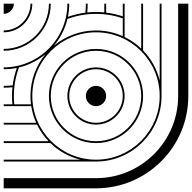

<svg xmlns="http://www.w3.org/2000/svg" viewBox="-20 -1020 1040 1040"><path d="M55 -1000H0V-945C30 -945 55 -970 55 -1000ZM855 -1000H845V-584C829.9 -646.3 798.2 -702.3 755 -746.9V-1000H745V-756.8C718.6 -782.1 688.2 -803.3 655 -819.4V-1000H645V-931.4C616.2 -941.1 586.1 -948 555 -951.7V-1000H545V-952.8C530.2 -954.3 515.2 -955 500 -955C483.1 -955 468 -954.2 452.6 -952.6C454.2 -968.2 455 -984 455 -1000H445C445 -983.6 444.1 -967.3 442.4 -951.4C409.7 -947.2 378 -939.6 347.9 -928.9C353.4 -956 355 -978.3 355 -1000H345C345 -976.7 343.1 -952.6 336.2 -922.2C306.3 -794.3 205.8 -693.3 77.8 -663.8C52.8 -658 26.8 -655 0 -655V-645C24.3 -645 48.1 -647.5 71.1 -652.1C60.4 -622 52.8 -590.3 48.6 -557.6C32.7 -555.9 16.4 -555 0 -555V-545C16 -545 31.9 -545.8 47.4 -547.4C45.8 -531.9 45 -516 45 -500C45 -484.8 45.7 -469.8 47.2 -455H0V-445H149.2C154.2 -413.4 163.2 -383.2 175.9 -355H0V-345H180.6C196.7 -311.8 217.9 -281.4 243.2 -255H0V-245H253.1C297.7 -201.8 353.7 -170.1 416 -155H0V-145H500C696 -145 855 -304 855 -500ZM155 -1000H145C145 -920 80 -855 0 -855V-845C85.6 -845 155 -914.4 155 -1000ZM255 -1000H245C245 -864.8 135.2 -755 0 -755V-745C140.8 -745 255 -859.2 255 -1000ZM555 -500C555 -530.4 530.4 -555 500 -555C469.6 -555 445 -530.4 445 -500C445 -469.6 469.6 -445 500 -445C530.4 -445 555 -469.6 555 -500ZM655 -500C655 -585.6 585.6 -655 500 -655C414.4 -655 345 -585.6 345 -500C345 -414.4 414.4 -345 500 -345C585.6 -345 655 -414.4 655 -500ZM645 -500C645 -420 580 -355 500 -355C420 -355 355 -420 355 -500C355 -580 420 -645 500 -645C580 -645 645 -580 645 -500ZM755 -500C755 -640.8 640.8 -755 500 -755C359.2 -755 245 -640.8 245 -500C245 -359.2 359.2 -245 500 -245C640.8 -245 755 -359.2 755 -500ZM745 -500C745 -364.8 635.2 -255 500 -255C364.8 -255 255 -364.8 255 -500C255 -635.2 364.8 -745 500 -745C635.2 -745 745 -635.2 745 -500ZM1000 -1000H945V-500C945 -254.4 745.6 -55 500 -55H0V0H500C776 0 1000 -224 1000 -500ZM226.6 -726.9C175.9 -666 145 -587.5 145 -500C145 -484.8 146 -469.7 147.8 -455H57.2C55.8 -469.8 55 -484.8 55 -500C55 -517.8 56 -535.3 58.1 -552.5C62.3 -588 70.6 -622.2 82.7 -654.7C136.5 -667.5 185.4 -692.6 226.6 -726.9ZM645 -920.8V-824.1C600.7 -844 551.6 -855 500 -855C414.5 -855 334.7 -824.4 272.4 -772.7C306.9 -814 332.2 -863.3 345.3 -917.3C377.8 -929.4 412 -937.7 447.5 -941.9C464.7 -944 481.2 -945 500 -945C550.8 -945 599.5 -936.5 645 -920.8ZM845 -500C845 -309.6 690.4 -155 500 -155C309.6 -155 155 -309.6 155 -500C155 -695.4 313.5 -845 500 -845C690.4 -845 845 -690.4 845 -500Z"/></svg>

Font: GlukFramesM7
Style: Medium
Weight: 500
Monospace: yes
Designer: gluk
Foundry: gluk
Version: Version 1.01